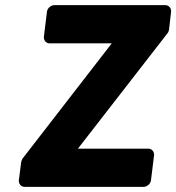

<svg xmlns="http://www.w3.org/2000/svg" viewBox="-20 -699 683 744"><path d="M53 0C52 11 60 25 75 25H537C548 25 563 15 565 0L577 -98C578 -109 570 -123 555 -123H282L629 -570C632 -573 634 -579 635 -584L643 -654C644 -665 636 -679 621 -679H190C179 -679 164 -669 162 -654L150 -556C149 -545 157 -531 172 -531H413L67 -84C65 -81 63 -75 62 -70Z"/></svg>

Font: Falling Sky
Style: BlkObl
Weight: 900
Designer: Paul D. Hunt
Foundry: Adobe Systems Incorporated
Version: Version 1.02